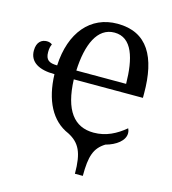

<svg xmlns="http://www.w3.org/2000/svg" viewBox="-132 -833 1032 1151"><g transform="rotate(15 383.5 -257.5)"><path d="M440 210H489C489 87 507 34 571 -6C635 -23 685 -61 685 -106C685 -119 682 -128 678 -136C623 -90 561 -57 484 -57C363 -57 294 -144 287 -335H716V-362C716 -587 642 -725 455 -725C287 -725 179 -596 169 -390C120 -390 96 -404 96 -453C96 -474 99 -489 106 -503C98 -510 86 -514 73 -514C42 -514 11 -495 11 -440C11 -368 72 -335 167 -335C172 -175 230 -60 339 -14C412 24 440 78 440 210ZM597 -390H288C295 -553 345 -669 451 -669C562 -669 595 -545 597 -390Z"/></g></svg>

Font: Noto Serif SemiCondensed Medium
Style: Regular
Weight: 500
Width: 4
Designer: Monotype Design Team
Foundry: Monotype Imaging Inc.
Version: Version 2.014